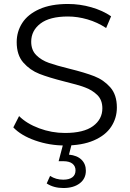

<svg xmlns="http://www.w3.org/2000/svg" viewBox="-20 -726 655 966"><path d="M47 -85 76 -142Q114 -104 177 -80.5Q240 -57 307 -57Q401 -57 448 -91.5Q495 -126 495 -181Q495 -223 469.5 -248Q444 -273 407 -286.5Q370 -300 304 -316Q225 -336 178 -354.5Q131 -373 97.5 -411Q64 -449 64 -514Q64 -567 92 -610.5Q120 -654 178 -680Q236 -706 322 -706Q382 -706 439.5 -689.5Q497 -673 539 -644L514 -585Q470 -614 420 -628.5Q370 -643 322 -643Q230 -643 183.5 -607.5Q137 -572 137 -516Q137 -474 162.5 -448.5Q188 -423 226.5 -409.5Q265 -396 330 -380Q407 -361 454.5 -342.5Q502 -324 535 -286.5Q568 -249 568 -185Q568 -132 539.5 -88.5Q511 -45 452 -19.5Q393 6 307 6Q229 6 157.5 -19Q86 -44 47 -85ZM215 197 232 159Q261 178 298 178Q328 178 344 166Q360 154 360 131Q360 110 344.5 97.5Q329 85 298 85H275L299 -6H342L327 52Q368 56 390 77.5Q412 99 412 133Q412 173 381 196.5Q350 220 299 220Q250 220 215 197Z"/></svg>

Font: APTA Sans Regular
Style: Regular
Weight: 400
Version: Version 7.200